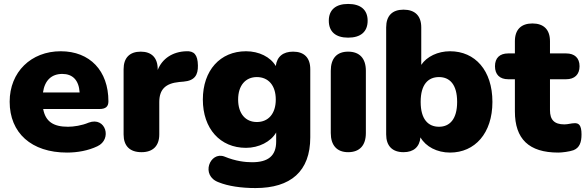

<svg xmlns="http://www.w3.org/2000/svg" viewBox="-20 -763 2970 974"><path d="M320 11C373 11 428 1 474 -21C550 -56 517 -173 430 -141C395 -126 353 -120 325 -120C251 -120 211 -146 199 -210H484C516 -210 530 -222 530 -249C530 -404 436 -503 288 -503C138 -503 29 -398 29 -247C29 -89 139 11 320 11ZM296 -388C348 -388 380 -357 384 -294H198C207 -356 242 -388 296 -388Z M698 9C756 9 788 -23 788 -81V-245C788 -309 819 -340 889 -347L912 -349C968 -354 985 -383 984 -431C983 -486 964 -505 925 -503C856 -501 803 -466 780 -408V-412C780 -470 749 -501 694 -501C638 -501 607 -470 607 -412V-81C607 -23 638 9 698 9Z M1276 191C1455 191 1554 106 1554 -66V-412C1554 -470 1523 -501 1467 -501C1416 -501 1385 -476 1379 -428C1352 -474 1294 -503 1228 -503C1097 -503 1009 -406 1009 -258C1009 -110 1097 -13 1228 -13C1293 -13 1354 -44 1381 -91V-45C1381 27 1341 60 1259 60C1225 60 1176 55 1118 31C1045 4 995 128 1090 162C1137 181 1203 191 1276 191ZM1283 -144C1226 -144 1188 -186 1188 -258C1188 -330 1226 -372 1283 -372C1341 -372 1379 -330 1379 -258C1379 -186 1341 -144 1283 -144Z M1746 -572C1810 -572 1845 -602 1845 -658C1845 -713 1810 -743 1746 -743C1683 -743 1648 -713 1648 -658C1648 -602 1683 -572 1746 -572ZM1746 9C1805 9 1836 -26 1836 -88V-404C1836 -467 1804 -501 1746 -501C1689 -501 1658 -467 1658 -404V-88C1658 -26 1689 9 1746 9Z M2263 11C2389 11 2478 -87 2478 -246C2478 -406 2390 -503 2263 -503C2201 -503 2145 -476 2117 -434V-624C2117 -683 2085 -714 2027 -714C1970 -714 1939 -683 1939 -624V-81C1939 -23 1970 9 2027 9C2078 9 2108 -17 2113 -66C2140 -19 2197 11 2263 11ZM2207 -120C2152 -120 2114 -158 2114 -246C2114 -335 2152 -372 2207 -372C2261 -372 2299 -335 2299 -246C2299 -158 2261 -120 2207 -120Z M2812 11C2832 11 2870 6 2889 -1C2920 -13 2930 -41 2930 -81C2930 -130 2915 -139 2894 -138C2879 -138 2861 -132 2843 -132C2792 -132 2770 -155 2770 -204V-361H2852C2895 -361 2920 -385 2920 -427C2920 -469 2895 -492 2852 -492H2770V-554C2770 -613 2738 -644 2681 -644C2624 -644 2592 -613 2592 -554V-492H2558C2515 -492 2491 -469 2491 -427C2491 -385 2515 -361 2558 -361H2592V-198C2592 -58 2663 11 2812 11Z"/></svg>

Font: Nunito Black
Style: Regular
Weight: 900
Designer: Vernon Adams
Foundry: Vernon Adams
Version: Version 3.602